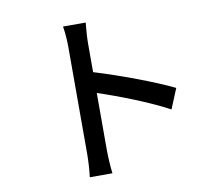

<svg xmlns="http://www.w3.org/2000/svg" viewBox="-87 -886 1173 1026"><g transform="rotate(-10 500.0 -373.0)"><path d="M327 -92C327 -53 324 1 319 36H442C437 0 434 -61 434 -92V-401C544 -365 707 -302 812 -245L857 -354C757 -403 567 -474 434 -514V-670C434 -705 438 -749 441 -782H318C324 -748 327 -702 327 -670Z"/></g></svg>

Font: Source Han Sans JP Medium
Style: Regular
Weight: 500
Designer: Ryoko NISHIZUKA 西塚涼子 (kana, bopomofo & ideographs); Paul D. Hunt (Latin, Greek & Cyrillic); Sandoll Communications 산돌커뮤니
Foundry: Adobe
Version: Version 2.002;hotconv 1.0.116;makeotfexe 2.5.65601